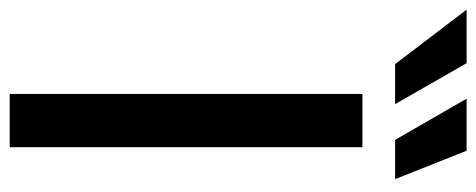

<svg xmlns="http://www.w3.org/2000/svg" viewBox="-414 -669 982 396"><g transform="rotate(90 77.0 -471.0)"><path d="M182.6 -727.5V0H72.8V-727.5ZM167.5 -794.9 82.5 -942.4H189.9L248.5 -794.9ZM11.2 -794.9 -101.1 -942.4H9.3L93.8 -794.9Z"/></g></svg>

Font: Inter 24pt Medium
Style: Regular
Weight: 500
Designer: Rasmus Andersson
Foundry: rsms
Version: Version 4.001;git-66647c0bb